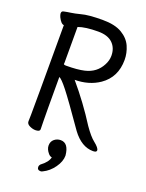

<svg xmlns="http://www.w3.org/2000/svg" viewBox="-172 -798 844 1110"><g transform="rotate(20 250.0 -242.5)"><path d="M113 17Q96 17 77 8Q58 -1 58 -17Q58 -29 59 -58.5Q60 -88 60 -610Q43 -610 25 -646Q19 -660 19 -668Q19 -682 33 -684Q51 -688 73.5 -691Q96 -694 131 -703Q173 -715 262 -715Q337 -715 380.5 -689Q424 -663 441.5 -623Q459 -583 459 -541Q459 -434 378 -378Q314 -334 224 -334H227Q318 -227 392 -110Q429 -57 455 -37Q489 -10 489 5Q489 17 467 17Q396 17 339 -60Q232 -214 192 -264.5Q152 -315 138 -319Q138 -81 139 -48.5Q140 -16 140 1Q140 17 113 17ZM222 230Q201 230 201 210Q201 202 208 194Q250 163 256 132Q246 132 235 120Q215 97 215 74Q215 49 232 35Q249 21 271 21Q320 21 327 96Q327 132 300 170Q273 208 235 226Q229 230 222 230ZM153 -394Q222 -394 264 -404Q333 -420 364 -480Q379 -508 379 -537Q379 -585 349 -614Q319 -643 260 -643Q181 -643 138 -627V-404L137 -400Q137 -394 153 -394Z"/></g></svg>

Font: LXGW WenKai Mono Medium
Style: Regular
Weight: 500
Monospace: yes
Designer: LXGW / Fontworks Inc.
Foundry: LXGW / Fontworks Inc.
Version: Version 1.520; June 14, 2025